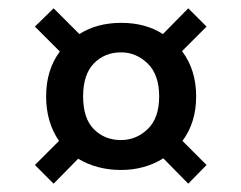

<svg xmlns="http://www.w3.org/2000/svg" viewBox="-20 -529 581 462"><path d="M168 -147 109 -87 64 -132 122 -190Q91 -235 91 -297Q91 -361 124 -405L64 -465L109 -509L171 -447Q213 -474 272 -474Q330 -474 372 -447L433 -509L477 -465L418 -406Q452 -361 452 -297Q452 -234 419 -190L477 -132L433 -87L373 -148Q328 -120 271 -120Q214 -120 168 -147ZM271 -192Q308 -192 335.5 -218.5Q363 -245 363 -297Q363 -349 335.5 -376Q308 -403 271 -403Q232 -403 206 -376.5Q180 -350 180 -297Q180 -244 206 -218Q232 -192 271 -192Z"/></svg>

Font: AWOL-DM Medium
Style: Regular
Weight: 500
Designer: Colophon Foundry, Jonny Pinhorn, Mikhail Sharanda
Foundry: Colophon Foundry
Version: Version 1.000;Glyphs 3.2.3 (3260)